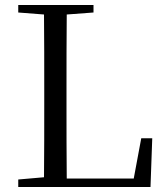

<svg xmlns="http://www.w3.org/2000/svg" viewBox="-20 -748 665 768"><path d="M53 -698 156 -690C157 -592 157 -491 157 -391V-329C157 -235 157 -137 156 -39L53 -30V0H582L589 -195H545L515 -34H247C246 -134 246 -234 246 -320V-378C246 -490 246 -591 247 -690L354 -698V-728H53Z"/></svg>

Font: Source Han Serif KR
Style: Regular
Weight: 400
Designer: Ryoko NISHIZUKA 西塚涼子 (kana & ideographs); Frank Grießhammer (Latin, Greek & Cyrillic); Wenlong ZHANG 张文龙 (bopomofo); San
Foundry: Adobe
Version: Version 2.001;hotconv 1.1.0;makeotfexe 2.6.0